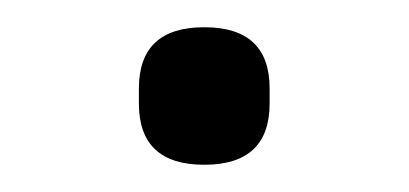

<svg xmlns="http://www.w3.org/2000/svg" viewBox="-20 -112 300 141"><path d="M82 -36V-47Q82 -92 130 -92Q178 -92 178 -47V-36Q178 9 130 9Q82 9 82 -36Z"/></svg>

Font: IBM Plex Sans Light
Style: Regular
Weight: 300
Designer: Mike Abbink, Paul van der Laan, Pieter van Rosmalen
Foundry: Bold Monday
Version: Version 3.0